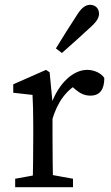

<svg xmlns="http://www.w3.org/2000/svg" viewBox="-20 -777 460 797"><path d="M43 0H283V-35L173 -55H153L43 -35V0ZM115 0H201C199 -45 198 -148 198 -210V-352L186 -477L171 -487L35 -427V-392L115 -383C117 -343 118 -312 118 -257V-210C118 -148 117 -45 115 0ZM196 -278C219 -355 255 -405 317 -437L268 -427L295 -404C313 -389 332 -380 355 -380C395 -380 413 -406 413 -453C401 -473 371 -487 342 -487C285 -487 225 -434 193 -346H183L196 -278ZM212 -576 237 -557C279 -594 319 -630 359 -667C386 -692 391 -707 391 -720C391 -745 373 -757 354 -757C337 -757 320 -747 301 -717C270 -670 241 -623 212 -576Z"/></svg>

Font: Source Serif Variable
Style: Regular
Weight: 389
Designer: Frank Grießhammer
Foundry: Adobe Systems Incorporated
Version: Version 3.001;hotconv 1.0.111;makeotfexe 2.5.65597